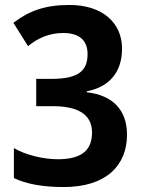

<svg xmlns="http://www.w3.org/2000/svg" viewBox="-20 -744 576 774"><path d="M472 -548C472 -652 393 -724 260 -724C161 -724 97 -700 34 -652L93 -558C133 -591 180 -611 235 -611C300 -611 333 -581 333 -526C333 -459 297 -426 187 -426H126V-316H192C294 -316 351 -283 351 -210C351 -138 309 -102 212 -102C157 -102 83 -119 36 -147V-26C87 -2 153 10 237 10C409 10 492 -78 492 -201C492 -299 436 -360 330 -372V-376C420 -393 472 -453 472 -548Z"/></svg>

Font: Noto Sans Display SemiCondensed
Style: Bold
Weight: 700
Width: 4
Designer: Monotype Design Team
Foundry: Monotype Imaging Inc.
Version: Version 1.900